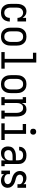

<svg xmlns="http://www.w3.org/2000/svg" viewBox="1608 -2384 783 4040"><g transform="rotate(90 2000.0 -363.5)"><path d="M247 8Q221 8 194.5 2.5Q168 -3 145.5 -16.5Q123 -30 106 -51Q89 -72 78.5 -96.5Q68 -121 64.5 -147.5Q61 -174 61 -200V-320Q61 -345 63.5 -369.5Q66 -394 74 -417Q82 -440 95.5 -461Q109 -482 128 -497.5Q147 -513 171 -520.5Q195 -528 219 -528Q240 -528 260.5 -522.5Q281 -517 299 -505.5Q317 -494 331 -478.5Q345 -463 356 -445V-520H431V-339H356Q356 -362 348.5 -383.5Q341 -405 326 -422Q311 -439 290 -448.5Q269 -458 247 -458Q222 -458 199 -446.5Q176 -435 162 -414.5Q148 -394 143.5 -369.5Q139 -345 139 -320V-200Q139 -183 140.5 -166.5Q142 -150 147.5 -134.5Q153 -119 162.5 -105Q172 -91 185 -81Q198 -71 214.5 -66.5Q231 -62 247 -62Q270 -62 291.5 -70Q313 -78 327.5 -94.5Q342 -111 349 -133Q356 -155 356 -177V-178H433V-176Q433 -152 427.5 -127.5Q422 -103 411 -81Q400 -59 382.5 -41.5Q365 -24 343 -12.5Q321 -1 296.5 3.5Q272 8 247 8Z M750 8Q723 8 696.5 2.5Q670 -3 647.5 -16.5Q625 -30 607.5 -50.5Q590 -71 579.5 -95.5Q569 -120 565 -146.5Q561 -173 561 -200V-320Q561 -347 565 -373.5Q569 -400 579.5 -424.5Q590 -449 607.5 -469.5Q625 -490 647.5 -503.5Q670 -517 696.5 -522.5Q723 -528 750 -528Q777 -528 803.5 -522.5Q830 -517 852.5 -503.5Q875 -490 892.5 -469.5Q910 -449 920.5 -424.5Q931 -400 935 -373.5Q939 -347 939 -320V-200Q939 -173 935 -146.5Q931 -120 920.5 -95.5Q910 -71 892.5 -50.5Q875 -30 852.5 -16.5Q830 -3 803.5 2.5Q777 8 750 8ZM750 -62Q767 -62 783.5 -66Q800 -70 813.5 -80Q827 -90 836.5 -104Q846 -118 851.5 -134Q857 -150 859.5 -166.5Q862 -183 862 -200V-320Q862 -337 859.5 -353.5Q857 -370 851.5 -386Q846 -402 836.5 -416Q827 -430 813.5 -440Q800 -450 783.5 -454Q767 -458 750 -458Q733 -458 716.5 -454Q700 -450 686.5 -440Q673 -430 663.5 -416Q654 -402 648.5 -386Q643 -370 641 -353.5Q639 -337 639 -320V-200Q639 -183 641 -166.5Q643 -150 648.5 -134Q654 -118 663.5 -104Q673 -90 686.5 -80Q700 -70 716.5 -66Q733 -62 750 -62Z M1075 0V-70H1218V-665H1089V-735H1296V-70H1425V0Z M1750 8Q1723 8 1696.5 2.5Q1670 -3 1647.5 -16.5Q1625 -30 1607.5 -50.5Q1590 -71 1579.5 -95.5Q1569 -120 1565 -146.5Q1561 -173 1561 -200V-320Q1561 -347 1565 -373.5Q1569 -400 1579.5 -424.5Q1590 -449 1607.5 -469.5Q1625 -490 1647.5 -503.5Q1670 -517 1696.5 -522.5Q1723 -528 1750 -528Q1777 -528 1803.5 -522.5Q1830 -517 1852.5 -503.5Q1875 -490 1892.5 -469.5Q1910 -449 1920.5 -424.5Q1931 -400 1935 -373.5Q1939 -347 1939 -320V-200Q1939 -173 1935 -146.5Q1931 -120 1920.5 -95.5Q1910 -71 1892.5 -50.5Q1875 -30 1852.5 -16.5Q1830 -3 1803.5 2.5Q1777 8 1750 8ZM1750 -62Q1767 -62 1783.5 -66Q1800 -70 1813.5 -80Q1827 -90 1836.5 -104Q1846 -118 1851.5 -134Q1857 -150 1859.5 -166.5Q1862 -183 1862 -200V-320Q1862 -337 1859.5 -353.5Q1857 -370 1851.5 -386Q1846 -402 1836.5 -416Q1827 -430 1813.5 -440Q1800 -450 1783.5 -454Q1767 -458 1750 -458Q1733 -458 1716.5 -454Q1700 -450 1686.5 -440Q1673 -430 1663.5 -416Q1654 -402 1648.5 -386Q1643 -370 1641 -353.5Q1639 -337 1639 -320V-200Q1639 -183 1641 -166.5Q1643 -150 1648.5 -134Q1654 -118 1663.5 -104Q1673 -90 1686.5 -80Q1700 -70 1716.5 -66Q1733 -62 1750 -62Z M2023 0V-70H2069V-450H2023V-520H2147V-429Q2154 -450 2166.5 -469Q2179 -488 2196.5 -502Q2214 -516 2236 -522Q2258 -528 2281 -528Q2305 -528 2328.5 -520.5Q2352 -513 2370 -497Q2388 -481 2400 -460Q2412 -439 2419 -415.5Q2426 -392 2428.5 -368Q2431 -344 2431 -320V-70H2477V0H2307V-70H2354V-320Q2354 -336 2352 -352.5Q2350 -369 2345 -384.5Q2340 -400 2331.5 -414Q2323 -428 2310.5 -438.5Q2298 -449 2282 -453.5Q2266 -458 2250 -458Q2234 -458 2218 -453.5Q2202 -449 2189.5 -438.5Q2177 -428 2168.5 -414Q2160 -400 2155 -384.5Q2150 -369 2148.5 -352.5Q2147 -336 2147 -320V-70H2193V0Z M2575 0V-70H2718V-450H2589V-520H2796V-70H2925V0ZM2750 -608Q2737 -608 2725 -611.5Q2713 -615 2704 -624Q2695 -633 2691.5 -645Q2688 -657 2688 -670Q2688 -683 2691.5 -695Q2695 -707 2704 -716Q2713 -725 2725 -729Q2737 -733 2750 -733Q2763 -733 2775 -729Q2787 -725 2796 -716Q2805 -707 2809 -695Q2813 -683 2813 -670Q2813 -657 2809 -645Q2805 -633 2796 -624Q2787 -615 2775 -611.5Q2763 -608 2750 -608Z M3201 8Q3182 8 3162.5 4.5Q3143 1 3126 -8.5Q3109 -18 3096 -33Q3083 -48 3075 -65.5Q3067 -83 3064 -102.5Q3061 -122 3061 -141Q3061 -166 3067 -191Q3073 -216 3088 -236Q3103 -256 3124.5 -270Q3146 -284 3169.5 -292Q3193 -300 3218 -303Q3243 -306 3268 -306H3353V-355Q3353 -376 3347 -396.5Q3341 -417 3326 -431.5Q3311 -446 3290 -452Q3269 -458 3249 -458Q3230 -458 3211 -454Q3192 -450 3177 -439Q3162 -428 3153 -410.5Q3144 -393 3144 -374H3067Q3067 -397 3073 -418.5Q3079 -440 3091.5 -458.5Q3104 -477 3122 -491Q3140 -505 3161 -513.5Q3182 -522 3204 -525Q3226 -528 3249 -528Q3272 -528 3296 -524Q3320 -520 3341.5 -510Q3363 -500 3381 -484Q3399 -468 3410.5 -447Q3422 -426 3426.5 -402.5Q3431 -379 3431 -355V-70H3477V0H3354V-86Q3344 -64 3328.5 -45.5Q3313 -27 3292.5 -15Q3272 -3 3248.5 2.5Q3225 8 3201 8ZM3232 -62Q3256 -62 3279.5 -69Q3303 -76 3320.5 -92.5Q3338 -109 3346 -132.5Q3354 -156 3354 -180V-236H3268Q3253 -236 3238.5 -234.5Q3224 -233 3210 -229.5Q3196 -226 3182.5 -219.5Q3169 -213 3158.5 -202.5Q3148 -192 3143 -178Q3138 -164 3138 -149Q3138 -131 3144.5 -113.5Q3151 -96 3164.5 -83.5Q3178 -71 3195.5 -66.5Q3213 -62 3232 -62Z M3780 8Q3761 8 3741.5 4.5Q3722 1 3704.5 -7Q3687 -15 3671.5 -27.5Q3656 -40 3644 -56V0H3569V-181H3644V-136Q3644 -118 3656 -103Q3668 -88 3683.5 -79Q3699 -70 3717 -66Q3735 -62 3754 -62Q3771 -62 3788 -65.5Q3805 -69 3820 -77.5Q3835 -86 3844.5 -101Q3854 -116 3854 -133Q3854 -154 3841.5 -171.5Q3829 -189 3811.5 -199Q3794 -209 3774 -214Q3754 -219 3734 -224.5Q3714 -230 3695 -237Q3676 -244 3658 -254.5Q3640 -265 3625 -279Q3610 -293 3599 -310.5Q3588 -328 3582.5 -348Q3577 -368 3577 -388Q3577 -417 3587 -444Q3597 -471 3617 -490.5Q3637 -510 3664.5 -519Q3692 -528 3721 -528Q3740 -528 3759 -524.5Q3778 -521 3796 -512.5Q3814 -504 3829 -492Q3844 -480 3856 -464V-520H3931V-339H3856V-384Q3856 -402 3844.5 -417Q3833 -432 3817 -441Q3801 -450 3783.5 -454Q3766 -458 3747 -458Q3731 -458 3714.5 -454.5Q3698 -451 3684.5 -442Q3671 -433 3662.5 -418Q3654 -403 3654 -387Q3654 -367 3666 -349Q3678 -331 3696 -321Q3714 -311 3734 -306Q3754 -301 3773.5 -295.5Q3793 -290 3812.5 -283Q3832 -276 3849.5 -265.5Q3867 -255 3882 -241Q3897 -227 3908.5 -209.5Q3920 -192 3925.5 -172.5Q3931 -153 3931 -132Q3931 -103 3920 -75.5Q3909 -48 3887.5 -28.5Q3866 -9 3837.5 -0.5Q3809 8 3780 8Z"/></g></svg>

Font: Iosevka Curly Slab
Style: Regular
Weight: 400
Monospace: yes
Designer: Belleve Invis
Foundry: Belleve Invis
Version: Version 22.1.2; ttfautohint (v1.8.4)